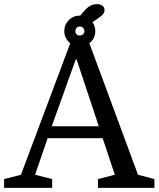

<svg xmlns="http://www.w3.org/2000/svg" viewBox="-27 -915 772 935"><path d="M286 -763Q286 -795 308 -817Q330 -839 361 -839Q362 -839 362.5 -839Q363 -839 364 -839Q380 -860 392.5 -872Q405 -884 418 -889.5Q431 -895 445 -895Q462 -895 472 -887Q482 -879 482 -865Q482 -851 468 -839Q454 -827 423 -807Q437 -788 437 -763Q437 -726 408 -705L645 -64L725 -43V0H450V-43L532 -64L473 -242H205L144 -64L227 -43V0H-7V-43L75 -64L315 -704Q302 -715 294 -730Q286 -745 286 -763ZM342 -626 225 -300H454L346 -626ZM340 -763Q340 -754 346 -748Q352 -742 361 -742Q371 -742 377.5 -748Q384 -754 384 -763Q384 -773 377.5 -779.5Q371 -786 361 -786Q352 -786 346 -779.5Q340 -773 340 -763Z"/></svg>

Font: Domine
Style: Regular
Weight: 400
Designer: Pablo Impallari, Rodrigo Fuenzalida, Brenda Gallo
Foundry: Pablo Impallari, Rodrigo Fuenzalida, Brenda Gallo
Version: Version 2.000